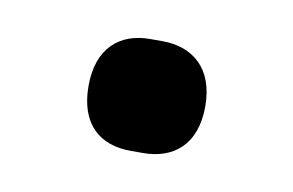

<svg xmlns="http://www.w3.org/2000/svg" viewBox="-33 -385 351 230"><g transform="rotate(10 142.5 -270.0)"><path d="M72 -270C72 -223 98 -202 135 -202H150C187 -202 214 -223 214 -270C214 -316 187 -338 150 -338H135C98 -338 72 -316 72 -270Z"/></g></svg>

Font: IBM Plex Arabic Text
Style: Regular
Weight: 450
Designer: Mike Abbink, Paul van der Laan, Pieter van Rosmalen, Wael Morcos, Khajak Apelian
Foundry: Bold Monday
Version: Version 1.0